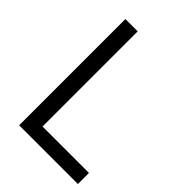

<svg xmlns="http://www.w3.org/2000/svg" viewBox="-203 -787 883 883"><g transform="rotate(45 239.0 -345.5)"><path d="M84 0V-691H164V-72H466V0Z"/></g></svg>

Font: Cairo
Style: Regular
Weight: 400
Designer: Mohamed Gaber, Accademia di Belle Arti di Urbino
Foundry: Kief Type Foundry, Accademia di Belle Arti di Urbino
Version: Version 3.120